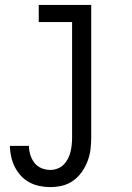

<svg xmlns="http://www.w3.org/2000/svg" viewBox="-20 -540 540 783"><path d="M185 223Q163 223 141 218.5Q119 214 99.5 203.5Q80 193 65 176.5Q50 160 40 140Q30 120 25.5 98.5Q21 77 20 55H98Q98 73 103.5 91Q109 109 120 123.5Q131 138 148.5 145.5Q166 153 185 153Q200 153 214.5 147.5Q229 142 239.5 131.5Q250 121 257 107.5Q264 94 267.5 79.5Q271 65 272.5 50Q274 35 274 20V-450H138V-520H352V20Q352 45 349 69.5Q346 94 337 117.5Q328 141 313.5 161.5Q299 182 279 196.5Q259 211 234.5 217Q210 223 185 223Z"/></svg>

Font: Iosevka NFM
Style: Regular
Weight: 400
Monospace: yes
Designer: Belleve Invis
Foundry: Belleve Invis
Version: Version 29.0.4; ttfautohint (v1.8.4);Nerd Fonts 3.3.0